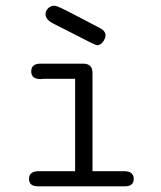

<svg xmlns="http://www.w3.org/2000/svg" viewBox="-20 -655 565 675"><path d="M82 -25.9Q82 -52.7 115.2 -53.2H244.1V-377.9H130.9Q129.9 -377.9 127 -377.4Q124 -377 122.1 -377Q89.8 -377 89.8 -404.1Q89.8 -431.2 122.1 -431.2H272Q305.2 -431.2 305.2 -398.9V-53.2H416Q450.2 -53.2 450.2 -25.9Q450.2 0 418.9 0H113.8Q82 0 82 -25.9ZM140.1 -605Q140.1 -617.2 149.2 -626Q158.2 -634.8 170.4 -634.8Q178.2 -634.8 196.8 -626Q215.3 -617.2 326.2 -559.1Q334 -555.2 338.1 -552.5Q342.3 -549.8 346.7 -543.9Q351.1 -538.1 351.1 -529.8Q350.1 -518.6 341.6 -507.3Q333 -496.1 321.3 -496.1Q314.5 -496.1 234.4 -538.1Q195.3 -558.1 168 -571.8Q140.1 -585.9 140.1 -605Z"/></svg>

Font: CMU Typewriter Text
Style: Light
Weight: 200
Version: Version 0.7.0